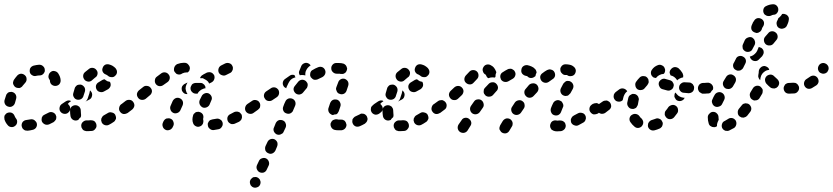

<svg xmlns="http://www.w3.org/2000/svg" viewBox="-25 -583 3887 896"><path d="M147 -6Q146 -11 143 -15Q140 -19 136 -22Q132 -25 127 -26Q122 -27 117 -26Q108 -24 98 -23Q88 -22 81 -14Q75 -6 76 5Q77 10 79 14Q81 18 85 21Q89 25 94 26Q99 27 104 27Q115 26 127 23Q137 21 143 13Q149 4 147 -6ZM46 4Q54 -2 55 -13Q56 -23 49 -31Q46 -35 43 -42Q40 -51 31 -56Q22 -60 12 -57Q7 -56 3 -52Q0 -49 -3 -45Q-5 -40 -5 -35Q-5 -30 -4 -25Q1 -10 11 1Q17 9 28 10Q38 11 46 4ZM237 -28Q238 -33 238 -38Q237 -43 235 -47Q230 -56 220 -59Q210 -62 201 -57Q192 -53 183 -48Q179 -46 175 -43Q172 -39 170 -34Q169 -29 169 -24Q169 -20 171 -15Q176 -6 186 -2Q195 1 205 -3Q215 -8 225 -13Q229 -16 232 -20Q236 -24 237 -28ZM303 -73Q303 -78 302 -83Q301 -87 298 -91Q292 -100 282 -102Q272 -103 264 -97H263Q259 -94 256 -90Q254 -86 253 -81Q252 -76 253 -71Q254 -66 257 -62Q263 -54 273 -52Q283 -50 292 -56V-57Q297 -59 299 -64Q302 -68 303 -73ZM15 -85Q25 -82 34 -88Q42 -93 45 -103Q47 -112 50 -121Q53 -131 49 -140Q44 -150 34 -153Q30 -155 25 -154Q20 -154 15 -152Q11 -150 8 -146Q4 -142 3 -137Q-1 -126 -4 -115Q-6 -105 -1 -96Q5 -87 15 -85ZM36 -193Q37 -188 40 -184Q42 -180 46 -177Q50 -174 55 -173Q60 -172 65 -172Q70 -173 74 -176Q78 -178 81 -183Q87 -190 93 -197Q100 -205 99 -215Q99 -225 91 -232Q83 -239 73 -239Q63 -238 56 -231Q48 -222 41 -212Q38 -208 37 -203Q35 -198 36 -193ZM231 -251Q221 -254 213 -248Q204 -242 202 -232Q199 -222 205 -213Q207 -211 208 -208Q208 -207 208 -207Q208 -207 208 -207Q208 -196 215 -189Q223 -182 233 -182Q243 -182 251 -189Q258 -197 258 -207Q258 -215 255 -224Q252 -232 247 -240Q241 -249 231 -251ZM117 -266Q114 -262 114 -257Q113 -252 114 -247Q116 -237 125 -232Q134 -226 144 -229Q152 -231 160 -231Q165 -231 170 -233Q174 -235 178 -239Q181 -243 183 -247Q185 -252 184 -257Q184 -267 176 -274Q169 -281 158 -281Q145 -280 133 -277Q128 -276 124 -273Q120 -271 117 -266Z M420 18Q427 10 425 0Q425 -5 422 -9Q420 -14 416 -17Q412 -20 407 -21Q402 -22 398 -22Q392 -21 386 -21Q383 -21 381 -21Q371 -22 363 -15Q355 -9 354 2Q354 7 355 11Q357 16 360 20Q363 24 367 26Q372 28 377 29Q381 29 386 29Q395 29 404 28Q414 27 420 18ZM516 -28Q517 -33 516 -38Q515 -43 513 -47Q508 -56 497 -58Q487 -61 479 -56Q469 -50 460 -45Q456 -43 453 -39Q450 -35 448 -30Q447 -26 447 -21Q448 -16 450 -11Q455 -2 465 1Q475 4 484 -1Q494 -6 504 -13Q508 -15 511 -19Q514 -23 516 -28ZM304 -41Q302 -53 302 -66V-67Q302 -78 309 -85Q317 -92 327 -92Q332 -92 337 -90Q341 -88 345 -85Q348 -81 350 -77Q352 -72 352 -67V-66Q352 -57 353 -50Q354 -46 353 -42Q353 -38 351 -35Q350 -34 348 -33Q343 -28 340 -23Q338 -22 336 -22Q335 -21 333 -21Q323 -19 314 -25Q306 -31 304 -41ZM582 -73Q582 -78 581 -82Q580 -87 577 -91Q572 -100 561 -102Q551 -103 543 -97H541Q533 -91 531 -80Q529 -70 535 -62Q541 -53 551 -51Q561 -50 570 -56L571 -57Q575 -59 578 -64Q581 -68 582 -73ZM294 -101Q299 -107 306 -110Q305 -111 304 -113Q298 -115 292 -114Q287 -113 282 -110Q273 -104 264 -98Q255 -92 253 -81Q252 -71 257 -63Q261 -57 267 -54Q273 -52 280 -52Q280 -59 280 -66V-67Q280 -76 283 -85Q287 -94 294 -101ZM393 -119 374 -109Q377 -112 380 -115Q385 -123 387 -132Q389 -140 392 -147Q394 -154 395 -161Q397 -160 399 -157Q400 -155 402 -153Q407 -144 404 -134Q402 -124 393 -119ZM335 -118Q345 -116 354 -121Q363 -127 365 -137Q368 -146 371 -155Q374 -165 370 -174Q365 -183 356 -187Q351 -189 346 -188Q341 -188 336 -186Q332 -184 329 -180Q325 -176 324 -172Q320 -160 317 -148Q314 -138 320 -129Q325 -120 335 -118ZM488 -201Q482 -202 476 -204Q469 -208 463 -213Q463 -213 463 -213Q460 -213 458 -212Q455 -211 453 -210Q446 -205 435 -199Q426 -194 423 -184Q421 -174 426 -165Q431 -156 441 -154Q451 -151 460 -156Q471 -162 480 -167Q488 -173 491 -182Q493 -192 488 -201ZM363 -228Q363 -223 365 -218Q367 -214 370 -210Q377 -203 388 -202Q398 -202 405 -209Q412 -215 419 -221Q428 -226 430 -237Q432 -247 426 -255Q420 -264 410 -266Q399 -268 391 -262Q380 -254 371 -246Q367 -242 365 -238Q363 -233 363 -228ZM466 -281Q457 -276 454 -266Q450 -256 455 -247Q460 -238 470 -235Q473 -234 475 -232Q477 -231 478 -230Q485 -223 496 -223Q506 -222 513 -230Q517 -233 519 -238Q521 -242 521 -247Q521 -252 519 -257Q517 -261 514 -265Q508 -271 500 -276Q493 -280 485 -282Q475 -285 466 -281Z M748 23Q752 25 757 25Q762 25 767 23Q771 22 775 18Q779 15 781 10L784 4Q788 -5 784 -15Q781 -25 771 -29Q767 -31 762 -31Q757 -31 752 -30Q747 -28 744 -25Q740 -21 738 -17L735 -10Q731 -1 735 9Q738 18 748 23ZM1014 -10Q1013 -14 1010 -19Q1007 -23 1003 -25Q999 -28 994 -29Q989 -30 985 -29Q975 -27 967 -26Q962 -25 957 -23Q953 -21 950 -17Q947 -13 945 -8Q944 -3 945 2Q946 12 954 18Q962 25 972 24Q983 22 995 20Q1005 18 1010 9Q1016 1 1014 -10ZM877 -6Q873 -15 873 -25Q873 -34 876 -44Q877 -49 880 -52Q884 -56 888 -59Q893 -61 897 -61Q902 -62 907 -60Q917 -57 922 -48Q926 -39 923 -29Q923 -27 923 -25Q923 -23 924 -21Q924 -18 924 -16Q924 -15 924 -14Q923 -10 922 -6Q920 -2 917 1Q914 5 910 6Q900 11 891 7Q881 3 877 -6ZM1103 -30Q1105 -35 1104 -40Q1104 -45 1102 -49Q1099 -53 1095 -57Q1092 -60 1087 -61Q1082 -63 1077 -62Q1072 -62 1068 -60Q1059 -55 1051 -51Q1041 -47 1037 -37Q1034 -28 1038 -18Q1040 -14 1044 -10Q1048 -7 1052 -5Q1057 -3 1062 -4Q1067 -4 1071 -6Q1081 -10 1091 -15Q1095 -18 1098 -21Q1102 -25 1103 -30ZM1169 -73Q1169 -78 1168 -82Q1167 -87 1164 -91Q1158 -100 1148 -102Q1138 -103 1130 -97H1129Q1125 -94 1123 -90Q1120 -86 1119 -81Q1118 -76 1119 -71Q1120 -66 1123 -62Q1129 -54 1139 -52Q1150 -50 1158 -56V-57Q1162 -59 1165 -64Q1168 -68 1169 -73ZM596 -108Q590 -116 580 -117Q569 -118 561 -112Q548 -102 543 -98Q539 -95 536 -91Q533 -86 532 -81Q532 -77 533 -72Q534 -67 536 -63Q542 -54 553 -52Q563 -51 571 -56Q578 -61 592 -72Q600 -79 602 -89Q603 -99 596 -108ZM784 -56Q788 -54 793 -54Q798 -54 803 -56Q807 -57 811 -61Q815 -64 817 -69L827 -91Q831 -101 828 -110Q824 -120 815 -124Q805 -129 795 -125Q786 -121 781 -112L771 -89Q767 -80 771 -70Q774 -61 784 -56ZM920 -82Q924 -80 929 -80Q934 -80 939 -82Q944 -84 947 -87Q951 -90 953 -95L961 -114Q966 -123 962 -133Q958 -142 949 -147Q944 -149 939 -149Q935 -149 930 -147Q925 -145 922 -142Q918 -139 916 -134L907 -116Q903 -106 907 -96Q911 -87 920 -82ZM678 -173Q672 -181 662 -182Q651 -184 643 -177L624 -162Q616 -155 614 -145Q613 -135 620 -126Q626 -118 636 -117Q647 -116 655 -122L674 -138Q682 -144 684 -155Q685 -165 678 -173ZM824 -177Q825 -182 829 -185Q832 -189 836 -191L850 -198Q847 -193 845 -188Q841 -179 841 -170Q842 -161 845 -153Q847 -148 850 -144Q842 -143 835 -147Q829 -151 825 -158Q823 -162 823 -167Q822 -172 824 -177ZM864 -171Q864 -176 866 -180Q868 -185 871 -189Q874 -192 879 -194Q884 -196 889 -196Q894 -196 900 -196Q906 -196 911 -196Q916 -196 920 -194Q925 -191 928 -188Q931 -184 933 -180Q934 -176 934 -171Q928 -171 922 -168Q913 -165 906 -158Q900 -153 897 -146Q893 -146 889 -146Q879 -146 872 -153Q864 -160 864 -171ZM763 -234Q757 -243 747 -245Q737 -247 728 -241Q719 -234 708 -226Q699 -220 698 -210Q696 -200 702 -191Q708 -183 718 -181Q729 -180 737 -186Q747 -193 757 -200Q765 -206 767 -216Q769 -226 763 -234ZM922 -234 923 -235 940 -244Q945 -246 950 -246Q955 -247 959 -245Q964 -244 968 -240Q971 -237 974 -233Q978 -223 975 -214Q972 -204 963 -199L951 -193Q949 -198 945 -203Q938 -210 929 -214Q927 -215 924 -216V-218H916Q914 -218 912 -218Q910 -218 909 -218Q909 -219 909 -219Q909 -220 909 -220Q911 -225 914 -228Q917 -232 922 -234ZM996 -244Q1001 -235 1011 -232Q1021 -228 1030 -233L1048 -242Q1053 -244 1056 -248Q1059 -252 1061 -257Q1062 -261 1062 -266Q1062 -271 1059 -276Q1055 -285 1045 -288Q1035 -291 1026 -287L1008 -278Q998 -273 995 -263Q992 -253 996 -244ZM788 -251Q786 -256 787 -261Q787 -266 789 -270Q791 -275 794 -278Q798 -282 802 -284Q819 -290 831 -290Q835 -290 838 -290Q849 -289 855 -280Q862 -272 861 -262Q860 -257 858 -252Q855 -248 851 -245Q848 -245 845 -245Q836 -245 827 -241Q823 -239 820 -237Q815 -235 810 -235Q806 -236 801 -237Q797 -239 794 -243Q790 -247 788 -251Z M1143 277Q1144 282 1148 285Q1151 289 1156 291Q1165 295 1175 291Q1185 288 1189 278Q1191 273 1191 268Q1191 263 1189 259Q1188 254 1184 251Q1181 247 1176 245Q1172 243 1167 243Q1162 243 1157 244Q1153 246 1149 250Q1145 253 1143 258Q1141 262 1141 267Q1141 272 1143 277ZM1174 207Q1176 212 1179 215Q1182 219 1187 221Q1196 225 1206 222Q1216 218 1220 208L1229 189Q1233 180 1229 170Q1225 160 1216 156Q1207 152 1197 156Q1187 159 1183 169L1174 188Q1172 193 1172 198Q1172 203 1174 207ZM1213 118Q1215 123 1219 127Q1222 130 1227 132Q1236 137 1246 133Q1255 129 1260 120L1268 101Q1272 91 1269 81Q1265 72 1256 67Q1246 63 1236 67Q1227 71 1223 80L1214 99Q1212 104 1212 109Q1212 114 1213 118ZM1266 44Q1271 46 1276 46Q1281 46 1285 44Q1290 42 1294 39Q1297 36 1299 31L1308 12Q1312 2 1308 -7Q1305 -17 1295 -21Q1291 -23 1286 -23Q1281 -24 1276 -22Q1271 -20 1268 -17Q1264 -13 1262 -9L1254 11Q1249 20 1253 30Q1257 39 1266 44ZM1585 17Q1592 9 1592 -1Q1591 -6 1589 -11Q1587 -15 1584 -19Q1580 -22 1575 -24Q1571 -25 1566 -25Q1560 -25 1554 -25Q1551 -25 1549 -26Q1544 -27 1539 -26Q1534 -25 1530 -23Q1526 -21 1523 -17Q1520 -13 1518 -8Q1516 2 1521 11Q1526 20 1536 23Q1544 25 1554 25Q1561 25 1568 25Q1578 24 1585 17ZM1689 -21Q1691 -26 1690 -31Q1689 -36 1687 -40Q1684 -45 1680 -48Q1676 -51 1672 -52Q1667 -53 1662 -53Q1657 -52 1653 -49Q1643 -44 1634 -40Q1629 -38 1626 -34Q1622 -30 1620 -26Q1619 -21 1619 -16Q1619 -11 1621 -7Q1625 3 1635 7Q1644 10 1654 6Q1666 1 1678 -6Q1682 -9 1685 -13Q1688 -17 1689 -21ZM1510 -59Q1507 -64 1507 -69Q1506 -74 1508 -79Q1511 -89 1516 -103Q1518 -107 1521 -111Q1525 -115 1529 -117Q1534 -119 1539 -119Q1544 -119 1548 -118Q1558 -114 1562 -105Q1567 -95 1563 -85Q1559 -73 1556 -64Q1554 -59 1551 -55Q1548 -51 1543 -49Q1543 -49 1543 -49Q1543 -49 1543 -49Q1540 -49 1537 -49Q1532 -48 1528 -46Q1527 -47 1526 -47Q1525 -47 1524 -47Q1520 -49 1516 -52Q1512 -55 1510 -59ZM1756 -91Q1750 -100 1740 -102Q1730 -103 1722 -97L1716 -93Q1712 -90 1709 -86Q1706 -82 1706 -77Q1705 -72 1706 -67Q1707 -63 1710 -58Q1716 -50 1726 -48Q1736 -47 1745 -53L1750 -57Q1759 -63 1761 -73Q1762 -83 1756 -91ZM1189 -87Q1190 -92 1189 -97Q1188 -102 1185 -106Q1180 -114 1169 -116Q1159 -118 1151 -112L1130 -98Q1126 -95 1123 -91Q1120 -86 1119 -81Q1119 -77 1120 -72Q1121 -67 1123 -63Q1126 -59 1130 -56Q1135 -53 1140 -52Q1144 -52 1149 -53Q1154 -54 1158 -56L1179 -71Q1183 -74 1186 -78Q1189 -82 1189 -87ZM1340 -122Q1330 -126 1321 -123Q1311 -119 1307 -110Q1301 -98 1297 -86Q1293 -76 1297 -67Q1301 -57 1311 -54Q1316 -52 1321 -52Q1326 -52 1330 -54Q1335 -56 1338 -60Q1342 -63 1343 -68Q1347 -79 1352 -89Q1356 -98 1353 -108Q1349 -118 1340 -122ZM1274 -164Q1271 -168 1267 -171Q1263 -174 1258 -175Q1253 -176 1248 -175Q1243 -174 1239 -171L1218 -157Q1209 -151 1207 -141Q1205 -131 1211 -123Q1216 -114 1226 -112Q1237 -110 1245 -115L1266 -129Q1275 -135 1277 -145Q1279 -155 1274 -164ZM1411 -187Q1411 -192 1409 -196Q1406 -201 1403 -204Q1395 -211 1385 -211Q1374 -210 1367 -202Q1359 -193 1351 -182Q1344 -174 1345 -164Q1347 -154 1355 -147Q1363 -141 1373 -142Q1384 -144 1390 -152Q1397 -161 1404 -169Q1408 -172 1409 -177Q1411 -182 1411 -187ZM1546 -158Q1548 -153 1551 -150Q1555 -146 1560 -145Q1569 -141 1579 -145Q1588 -149 1592 -159Q1597 -173 1600 -183Q1603 -193 1599 -202Q1594 -211 1584 -215Q1574 -218 1565 -213Q1556 -208 1553 -198Q1550 -189 1545 -177Q1543 -172 1543 -167Q1544 -162 1546 -158ZM1347 -220Q1351 -221 1354 -222Q1352 -225 1351 -228Q1350 -230 1350 -232Q1344 -235 1337 -234Q1331 -233 1326 -229Q1317 -223 1306 -215Q1297 -209 1295 -199Q1293 -189 1299 -180Q1301 -177 1304 -175Q1307 -173 1311 -171Q1311 -174 1312 -176L1321 -195Q1325 -203 1331 -210Q1338 -217 1347 -220ZM1492 -256Q1488 -266 1478 -270Q1468 -273 1459 -269Q1446 -264 1435 -257Q1430 -255 1427 -251Q1424 -247 1423 -242Q1422 -237 1422 -232Q1423 -227 1425 -223Q1428 -219 1432 -216Q1436 -212 1441 -211Q1445 -210 1450 -211Q1455 -211 1460 -214Q1469 -219 1479 -223Q1488 -228 1492 -237Q1496 -247 1492 -256ZM1370 -243Q1370 -250 1373 -255L1381 -275Q1385 -284 1395 -288Q1405 -292 1414 -287Q1418 -286 1420 -283Q1423 -281 1425 -278Q1424 -277 1423 -277Q1416 -272 1410 -265Q1404 -257 1401 -248Q1399 -239 1400 -231Q1392 -233 1384 -233Q1379 -233 1374 -232Q1371 -237 1370 -243ZM1547 -239Q1536 -239 1529 -246Q1521 -253 1521 -263Q1520 -273 1527 -281Q1534 -289 1544 -289Q1550 -289 1556 -289Q1568 -289 1578 -286Q1583 -284 1586 -281Q1590 -278 1592 -273Q1594 -269 1595 -264Q1595 -259 1593 -254Q1591 -248 1587 -244Q1582 -240 1576 -238Q1575 -238 1573 -238Q1570 -238 1568 -238Q1566 -238 1564 -238Q1563 -238 1561 -239Q1559 -239 1556 -239Q1551 -239 1547 -239Z M1878 18Q1885 10 1883 0Q1883 -5 1880 -9Q1878 -14 1874 -17Q1870 -20 1865 -21Q1860 -22 1856 -22Q1850 -21 1844 -21Q1841 -21 1839 -21Q1829 -22 1821 -15Q1813 -9 1812 2Q1812 7 1813 11Q1815 16 1818 20Q1821 24 1825 26Q1830 28 1835 29Q1839 29 1844 29Q1853 29 1862 28Q1872 27 1878 18ZM1974 -28Q1975 -33 1974 -38Q1973 -43 1971 -47Q1966 -56 1955 -58Q1945 -61 1937 -56Q1927 -50 1918 -45Q1914 -43 1911 -39Q1908 -35 1906 -30Q1905 -26 1905 -21Q1906 -16 1908 -11Q1913 -2 1923 1Q1933 4 1942 -1Q1952 -6 1962 -13Q1966 -15 1969 -19Q1972 -23 1974 -28ZM1762 -41Q1760 -53 1760 -66V-67Q1760 -78 1767 -85Q1775 -92 1785 -92Q1790 -92 1795 -90Q1799 -88 1803 -85Q1806 -81 1808 -77Q1810 -72 1810 -67V-66Q1810 -57 1811 -50Q1812 -46 1811 -42Q1811 -38 1809 -35Q1808 -34 1806 -33Q1801 -28 1798 -23Q1796 -22 1794 -22Q1793 -21 1791 -21Q1781 -19 1772 -25Q1764 -31 1762 -41ZM2040 -73Q2040 -78 2039 -82Q2038 -87 2035 -91Q2030 -100 2019 -102Q2009 -103 2001 -97H1999Q1991 -91 1989 -80Q1987 -70 1993 -62Q1999 -53 2009 -51Q2019 -50 2028 -56L2029 -57Q2033 -59 2036 -64Q2039 -68 2040 -73ZM1752 -101Q1757 -107 1764 -110Q1763 -111 1762 -113Q1756 -115 1750 -114Q1745 -113 1740 -110Q1731 -104 1722 -98Q1713 -92 1711 -81Q1710 -71 1715 -63Q1719 -57 1725 -54Q1731 -52 1738 -52Q1738 -59 1738 -66V-67Q1738 -76 1741 -85Q1745 -94 1752 -101ZM1851 -119 1832 -109Q1835 -112 1838 -115Q1843 -123 1845 -132Q1847 -140 1850 -147Q1852 -154 1853 -161Q1855 -160 1857 -157Q1858 -155 1860 -153Q1865 -144 1862 -134Q1860 -124 1851 -119ZM1793 -118Q1803 -116 1812 -121Q1821 -127 1823 -137Q1826 -146 1829 -155Q1832 -165 1828 -174Q1823 -183 1814 -187Q1809 -189 1804 -188Q1799 -188 1794 -186Q1790 -184 1787 -180Q1783 -176 1782 -172Q1778 -160 1775 -148Q1772 -138 1778 -129Q1783 -120 1793 -118ZM1946 -201Q1940 -202 1934 -204Q1927 -208 1921 -213Q1921 -213 1921 -213Q1918 -213 1916 -212Q1913 -211 1911 -210Q1904 -205 1893 -199Q1884 -194 1881 -184Q1879 -174 1884 -165Q1889 -156 1899 -154Q1909 -151 1918 -156Q1929 -162 1938 -167Q1946 -173 1949 -182Q1951 -192 1946 -201ZM1821 -228Q1821 -223 1823 -218Q1825 -214 1828 -210Q1835 -203 1846 -202Q1856 -202 1863 -209Q1870 -215 1877 -221Q1886 -226 1888 -237Q1890 -247 1884 -255Q1878 -264 1868 -266Q1857 -268 1849 -262Q1838 -254 1829 -246Q1825 -242 1823 -238Q1821 -233 1821 -228ZM1924 -281Q1915 -276 1912 -266Q1908 -256 1913 -247Q1918 -238 1928 -235Q1931 -234 1933 -232Q1935 -231 1936 -230Q1943 -223 1954 -223Q1964 -222 1971 -230Q1975 -233 1977 -238Q1979 -242 1979 -247Q1979 -252 1977 -257Q1975 -261 1972 -265Q1966 -271 1958 -276Q1951 -280 1943 -282Q1933 -285 1924 -281Z M2367 -11Q2366 -16 2363 -20Q2360 -24 2356 -27Q2347 -32 2337 -30Q2327 -27 2321 -18L2309 2Q2307 6 2306 11Q2305 16 2306 21Q2308 25 2311 29Q2313 33 2318 36Q2327 41 2337 39Q2347 36 2352 27L2364 7Q2367 3 2367 -2Q2368 -7 2367 -11ZM2174 -13Q2173 -18 2170 -22Q2167 -26 2163 -29Q2155 -35 2144 -33Q2134 -31 2129 -22Q2120 -9 2115 -2Q2110 6 2111 16Q2113 27 2122 33Q2130 38 2140 37Q2151 35 2157 26Q2162 19 2170 5Q2173 1 2174 -4Q2175 -9 2174 -13ZM2610 19Q2616 11 2615 1Q2614 -4 2612 -9Q2609 -13 2605 -16Q2601 -19 2596 -20Q2592 -21 2587 -21Q2580 -20 2575 -20Q2565 -23 2556 -19Q2547 -15 2544 -5Q2542 -1 2542 4Q2542 9 2544 14Q2546 18 2549 22Q2553 25 2558 27Q2565 30 2574 30Q2583 30 2593 29Q2603 27 2610 19ZM2708 -26Q2710 -30 2709 -35Q2709 -40 2706 -45Q2701 -54 2691 -56Q2681 -59 2672 -54Q2662 -48 2653 -44Q2648 -41 2645 -38Q2642 -34 2640 -29Q2638 -24 2639 -20Q2639 -15 2641 -10Q2646 -1 2656 2Q2666 6 2675 1Q2685 -4 2697 -11Q2701 -13 2704 -17Q2707 -21 2708 -26ZM2560 -46Q2565 -44 2570 -44Q2575 -44 2580 -46Q2584 -48 2588 -52Q2591 -55 2593 -60Q2597 -69 2601 -80Q2604 -85 2604 -90Q2604 -95 2602 -99Q2600 -104 2597 -108Q2594 -111 2589 -113Q2580 -118 2570 -114Q2560 -110 2556 -101Q2550 -89 2546 -78Q2543 -68 2547 -59Q2551 -49 2560 -46ZM2423 -94Q2423 -99 2420 -104Q2417 -108 2413 -111Q2405 -117 2395 -115Q2384 -113 2378 -105Q2372 -95 2365 -85Q2359 -77 2361 -67Q2363 -57 2371 -51Q2380 -45 2390 -47Q2400 -49 2406 -57Q2413 -67 2419 -76Q2422 -80 2423 -85Q2424 -90 2423 -94ZM2776 -91Q2773 -95 2769 -98Q2764 -101 2760 -102Q2755 -102 2750 -101Q2745 -100 2741 -98L2737 -95Q2728 -89 2726 -79Q2724 -68 2730 -60Q2733 -56 2737 -53Q2741 -50 2746 -49Q2751 -49 2756 -50Q2761 -51 2765 -53L2769 -56Q2778 -62 2780 -72Q2781 -83 2776 -91ZM2222 -115Q2214 -121 2203 -119Q2193 -118 2187 -109Q2180 -99 2173 -89Q2167 -80 2169 -70Q2171 -60 2179 -54Q2188 -48 2198 -50Q2208 -52 2214 -60Q2221 -71 2228 -80Q2234 -88 2232 -98Q2230 -109 2222 -115ZM2054 -106Q2051 -110 2047 -112Q2043 -115 2038 -116Q2033 -116 2028 -115Q2023 -114 2019 -111Q2010 -104 2001 -98Q1992 -92 1990 -81Q1989 -71 1994 -63Q1997 -59 2002 -56Q2006 -53 2011 -52Q2015 -52 2020 -53Q2025 -54 2029 -56Q2039 -64 2049 -71Q2058 -77 2059 -87Q2061 -97 2054 -106ZM2130 -175Q2123 -182 2113 -182Q2103 -182 2095 -175Q2087 -167 2078 -159Q2071 -152 2070 -142Q2070 -132 2077 -124Q2084 -116 2094 -116Q2104 -115 2112 -122Q2121 -131 2130 -139Q2137 -146 2138 -157Q2138 -167 2130 -175ZM2480 -188Q2472 -195 2462 -194Q2452 -194 2444 -187Q2436 -178 2428 -168Q2421 -161 2422 -150Q2423 -140 2431 -133Q2438 -126 2449 -127Q2459 -128 2466 -136Q2473 -144 2481 -152Q2488 -160 2488 -170Q2487 -181 2480 -188ZM2291 -192Q2284 -200 2273 -199Q2263 -199 2256 -192Q2247 -183 2238 -173Q2235 -170 2233 -165Q2232 -160 2232 -155Q2232 -150 2234 -146Q2237 -141 2240 -138Q2248 -131 2258 -132Q2269 -132 2276 -140Q2284 -149 2291 -157Q2299 -164 2299 -175Q2298 -185 2291 -192ZM2603 -138Q2607 -136 2612 -135Q2617 -135 2622 -136Q2627 -137 2630 -141Q2634 -144 2637 -148L2648 -168Q2653 -178 2650 -187Q2647 -197 2638 -202Q2634 -205 2629 -205Q2624 -206 2619 -205Q2614 -203 2611 -200Q2607 -197 2604 -193L2593 -172Q2588 -163 2591 -153Q2594 -143 2603 -138ZM2201 -249Q2194 -256 2183 -256Q2173 -256 2166 -249Q2159 -242 2149 -231Q2142 -223 2142 -213Q2142 -203 2150 -196Q2158 -189 2168 -189Q2178 -189 2185 -197Q2195 -208 2201 -214Q2208 -221 2208 -231Q2208 -242 2201 -249ZM2562 -247Q2560 -251 2556 -254Q2552 -257 2547 -258Q2542 -260 2537 -259Q2532 -258 2528 -256Q2517 -250 2507 -242Q2498 -236 2496 -226Q2495 -216 2501 -207Q2507 -199 2517 -197Q2527 -195 2536 -201Q2545 -208 2553 -213Q2562 -218 2565 -228Q2567 -238 2562 -247ZM2378 -248Q2376 -253 2372 -256Q2368 -259 2364 -261Q2359 -263 2354 -262Q2349 -262 2345 -260Q2333 -254 2321 -246Q2317 -244 2314 -240Q2311 -236 2310 -231Q2309 -226 2310 -221Q2311 -216 2313 -212Q2319 -203 2329 -201Q2339 -199 2348 -204Q2357 -210 2367 -215Q2376 -220 2379 -229Q2383 -239 2378 -248ZM2254 -218Q2250 -220 2247 -224Q2245 -227 2243 -232Q2242 -234 2241 -235Q2232 -239 2229 -249Q2225 -259 2230 -268Q2235 -278 2244 -281Q2254 -284 2263 -280Q2274 -275 2281 -266Q2287 -258 2291 -247Q2291 -247 2291 -246Q2291 -246 2291 -245Q2289 -241 2288 -236Q2287 -230 2287 -224Q2286 -223 2285 -222Q2285 -222 2284 -221Q2279 -222 2273 -222Q2263 -222 2254 -218ZM2436 -227Q2435 -227 2434 -228Q2432 -229 2429 -229Q2419 -231 2412 -239Q2406 -247 2408 -257Q2409 -268 2417 -274Q2425 -280 2436 -279Q2446 -277 2455 -273Q2465 -269 2472 -261Q2476 -257 2477 -253Q2479 -248 2479 -244Q2475 -237 2474 -229Q2474 -229 2474 -229Q2473 -228 2473 -227Q2472 -226 2471 -226Q2463 -219 2453 -219Q2443 -219 2436 -227ZM2616 -233Q2619 -233 2622 -233Q2622 -232 2622 -232Q2630 -226 2641 -228Q2651 -229 2657 -237Q2663 -246 2662 -256Q2660 -266 2652 -272Q2644 -279 2633 -281Q2624 -283 2614 -283Q2609 -283 2604 -281Q2600 -279 2596 -275Q2593 -271 2591 -267Q2589 -262 2590 -257Q2590 -247 2598 -240Q2605 -232 2616 -233Z M3066 3Q3068 -2 3068 -7Q3068 -12 3065 -16Q3061 -26 3051 -29Q3042 -33 3032 -28Q3024 -25 3017 -23Q3012 -22 3008 -18Q3004 -15 3002 -11Q2999 -7 2999 -2Q2998 3 2999 8Q3002 18 3011 23Q3020 28 3030 25Q3042 22 3053 17Q3058 15 3061 11Q3065 8 3066 3ZM2971 5Q2974 1 2976 -4Q2977 -9 2977 -14Q2976 -19 2974 -23Q2971 -28 2968 -31Q2962 -35 2959 -41Q2953 -49 2943 -51Q2933 -53 2924 -47Q2920 -45 2917 -41Q2914 -36 2913 -32Q2912 -27 2913 -22Q2914 -17 2917 -13Q2925 -1 2936 8Q2944 15 2954 14Q2964 13 2971 5ZM3129 -89Q3125 -92 3120 -93Q3116 -94 3111 -93Q3106 -92 3101 -89Q3097 -87 3094 -83Q3089 -75 3083 -68Q3080 -65 3078 -60Q3077 -55 3077 -50Q3077 -45 3080 -41Q3082 -36 3086 -33Q3093 -26 3104 -27Q3114 -28 3121 -36Q3128 -44 3135 -54Q3141 -62 3139 -72Q3138 -83 3129 -89ZM2822 -104Q2819 -108 2815 -110Q2811 -113 2806 -114Q2801 -114 2796 -113Q2791 -112 2787 -109Q2777 -102 2771 -98Q2762 -92 2760 -81Q2759 -71 2764 -63Q2770 -54 2781 -52Q2791 -51 2799 -56Q2805 -61 2816 -69Q2825 -75 2827 -85Q2828 -95 2822 -104ZM2923 -75Q2928 -74 2933 -75Q2938 -77 2942 -79Q2946 -82 2948 -87Q2951 -91 2952 -96Q2953 -105 2955 -113Q2957 -118 2956 -123Q2955 -128 2953 -132Q2950 -137 2946 -140Q2942 -143 2938 -144Q2933 -145 2928 -145Q2923 -144 2919 -141Q2914 -139 2911 -135Q2908 -131 2907 -126Q2904 -115 2902 -103Q2901 -93 2907 -85Q2913 -76 2923 -75ZM2902 -157Q2902 -158 2901 -159Q2901 -159 2900 -160Q2894 -168 2884 -170Q2874 -172 2865 -166L2849 -154Q2845 -151 2842 -146Q2839 -142 2839 -137Q2838 -132 2839 -128Q2840 -123 2843 -119Q2849 -110 2859 -109Q2869 -107 2878 -113L2881 -116Q2883 -124 2885 -132Q2888 -141 2893 -148Q2897 -153 2902 -157ZM3165 -127Q3168 -127 3170 -127Q3167 -118 3158 -114Q3150 -110 3141 -112Q3136 -113 3132 -116Q3128 -119 3126 -124Q3123 -128 3122 -133Q3122 -138 3123 -143Q3124 -146 3125 -149Q3126 -150 3127 -151Q3130 -147 3133 -144Q3139 -136 3148 -132Q3156 -128 3165 -127ZM3266 -146Q3276 -146 3284 -153Q3291 -161 3291 -171Q3291 -181 3284 -189Q3276 -196 3266 -196H3265Q3255 -196 3247 -189Q3240 -181 3240 -171Q3240 -166 3242 -161Q3244 -157 3247 -153Q3251 -150 3256 -148Q3260 -146 3265 -146ZM3214 -172Q3215 -177 3213 -181Q3211 -186 3208 -190Q3205 -193 3200 -196Q3196 -198 3191 -198Q3181 -199 3171 -199Q3161 -200 3153 -193Q3145 -187 3144 -176Q3143 -166 3150 -158Q3157 -150 3167 -150Q3177 -149 3188 -148Q3198 -148 3206 -154Q3214 -161 3214 -172ZM3118 -179Q3120 -184 3119 -189Q3118 -194 3115 -198Q3113 -203 3109 -205Q3105 -208 3100 -209Q3090 -212 3082 -214Q3072 -218 3063 -213Q3054 -208 3050 -199Q3047 -189 3052 -180Q3056 -170 3066 -167Q3076 -164 3088 -161Q3098 -158 3107 -164Q3116 -169 3118 -179ZM2949 -167Q2958 -161 2968 -163Q2978 -164 2984 -172Q2990 -180 2996 -186Q2999 -190 3001 -195Q3003 -199 3002 -204Q3002 -207 3001 -210Q3001 -213 2999 -216Q2998 -217 2997 -218Q2997 -219 2996 -220Q2995 -221 2994 -222Q2991 -225 2986 -227Q2981 -228 2976 -228Q2971 -228 2967 -226Q2962 -224 2959 -220Q2951 -212 2944 -202Q2938 -194 2940 -184Q2941 -174 2949 -167ZM3105 -231Q3105 -231 3104 -232Q3103 -234 3102 -237Q3101 -240 3100 -243Q3100 -244 3100 -245Q3100 -245 3100 -246Q3101 -248 3101 -251Q3102 -254 3103 -256Q3105 -259 3107 -261Q3114 -269 3124 -270Q3134 -270 3142 -264Q3152 -255 3160 -242Q3162 -238 3163 -233Q3164 -229 3163 -224Q3163 -223 3163 -223Q3163 -222 3163 -222Q3159 -221 3155 -220Q3146 -217 3138 -211Q3137 -209 3136 -208Q3135 -209 3134 -210Q3129 -218 3121 -224Q3114 -229 3105 -231ZM3072 -238Q3072 -238 3072 -238Q3073 -240 3075 -241Q3076 -243 3077 -245Q3079 -250 3079 -255Q3079 -260 3077 -264Q3074 -274 3064 -278Q3055 -283 3045 -279Q3037 -276 3030 -271Q3022 -265 3017 -257Q3014 -253 3013 -248Q3012 -243 3013 -238Q3014 -233 3017 -229Q3020 -225 3024 -222Q3027 -221 3030 -220Q3033 -219 3036 -219Q3037 -220 3038 -221Q3044 -229 3053 -233Q3062 -238 3072 -238Z M3408 -21Q3405 -25 3401 -28Q3397 -31 3392 -32Q3387 -33 3382 -32Q3377 -31 3373 -28Q3365 -23 3358 -19Q3348 -15 3345 -6Q3341 4 3345 14Q3347 18 3351 22Q3355 25 3359 27Q3364 28 3369 28Q3374 28 3378 26Q3389 21 3401 14Q3409 8 3411 -2Q3413 -12 3408 -21ZM3294 7Q3289 5 3286 1Q3283 -3 3282 -8Q3278 -20 3278 -36Q3278 -46 3286 -53Q3293 -61 3303 -61Q3314 -61 3321 -53Q3328 -46 3328 -36Q3328 -29 3329 -24Q3326 -19 3324 -13Q3320 -4 3321 6Q3321 6 3321 6Q3319 7 3317 8Q3315 9 3313 10Q3308 11 3303 10Q3298 10 3294 7ZM3471 -96Q3467 -99 3462 -100Q3458 -101 3453 -101Q3448 -100 3443 -98Q3439 -95 3436 -91Q3430 -83 3423 -75Q3417 -67 3418 -57Q3418 -47 3426 -40Q3430 -37 3435 -35Q3440 -34 3445 -34Q3450 -35 3454 -37Q3458 -39 3462 -43Q3469 -51 3476 -61Q3482 -69 3481 -79Q3479 -89 3471 -96ZM3299 -101Q3300 -96 3304 -92Q3307 -88 3312 -86Q3321 -82 3331 -86Q3341 -89 3345 -98Q3349 -107 3354 -116Q3359 -125 3356 -135Q3353 -145 3344 -150Q3335 -155 3325 -152Q3315 -149 3310 -140Q3304 -130 3300 -120Q3297 -115 3297 -110Q3297 -105 3299 -101ZM3534 -165Q3532 -170 3529 -173Q3526 -177 3522 -180Q3512 -185 3503 -182Q3493 -179 3488 -170Q3483 -161 3477 -152Q3472 -143 3475 -133Q3477 -123 3486 -118Q3490 -115 3495 -114Q3500 -114 3505 -115Q3510 -116 3514 -119Q3518 -122 3520 -126Q3526 -136 3532 -146Q3534 -150 3534 -155Q3535 -160 3534 -165ZM3302 -165Q3303 -168 3303 -170Q3303 -173 3303 -176Q3301 -186 3293 -192Q3285 -198 3275 -197Q3268 -196 3262 -196Q3262 -196 3262 -196Q3260 -196 3259 -196Q3258 -196 3257 -196Q3247 -196 3239 -189Q3232 -181 3232 -171Q3232 -166 3234 -162Q3235 -159 3237 -156Q3239 -153 3243 -151Q3245 -149 3248 -148Q3250 -147 3252 -146Q3254 -146 3256 -146Q3259 -146 3263 -146Q3271 -146 3282 -147Q3284 -148 3286 -148Q3288 -149 3290 -150Q3290 -151 3291 -151Q3295 -159 3302 -165Q3302 -165 3302 -165ZM3677 -153Q3680 -157 3682 -161Q3684 -166 3684 -171Q3684 -181 3677 -189Q3669 -196 3659 -196H3657Q3652 -196 3647 -194Q3643 -192 3639 -189Q3636 -185 3634 -180Q3632 -176 3632 -171Q3632 -161 3639 -153Q3646 -146 3657 -146H3659Q3664 -146 3669 -148Q3673 -150 3677 -153ZM3360 -171Q3365 -168 3370 -168Q3374 -167 3379 -168Q3384 -169 3388 -172Q3392 -175 3395 -179Q3400 -188 3406 -198Q3411 -207 3409 -217Q3406 -227 3397 -232Q3388 -238 3378 -235Q3368 -232 3363 -223Q3357 -214 3352 -205Q3347 -197 3349 -187Q3352 -176 3360 -171ZM3589 -170Q3594 -171 3598 -173Q3602 -176 3605 -179Q3612 -188 3611 -198Q3609 -208 3601 -215Q3595 -220 3589 -226Q3582 -234 3572 -235Q3562 -235 3554 -229Q3546 -222 3545 -212Q3545 -201 3551 -193Q3560 -183 3570 -175Q3574 -172 3579 -171Q3584 -170 3589 -170ZM3525 -268Q3532 -275 3543 -275Q3550 -274 3557 -269Q3563 -265 3565 -257Q3560 -256 3554 -255Q3546 -252 3539 -246Q3532 -240 3528 -232Q3524 -223 3523 -213Q3523 -211 3523 -209Q3517 -213 3515 -220Q3512 -227 3514 -234Q3516 -243 3516 -251Q3517 -261 3525 -268ZM3401 -292 3399 -289Q3394 -280 3397 -270Q3400 -260 3410 -256Q3414 -253 3419 -253Q3424 -253 3429 -254Q3433 -256 3437 -259Q3441 -262 3443 -266L3445 -270L3453 -286Q3458 -295 3455 -305Q3452 -314 3442 -319Q3433 -324 3423 -321Q3413 -318 3409 -308ZM3539 -339Q3539 -344 3537 -349Q3535 -353 3531 -357Q3528 -360 3524 -361Q3520 -363 3516 -364L3508 -345Q3504 -337 3497 -331Q3490 -324 3481 -321Q3478 -320 3474 -319Q3475 -315 3477 -311Q3479 -308 3482 -305Q3489 -298 3500 -298Q3510 -298 3517 -306L3532 -321Q3535 -325 3537 -330Q3539 -334 3539 -339ZM3441 -357Q3443 -352 3446 -349Q3450 -345 3454 -343Q3463 -339 3473 -342Q3483 -345 3487 -355L3497 -374Q3499 -379 3499 -384Q3499 -389 3497 -393Q3496 -398 3492 -402Q3489 -405 3485 -408Q3475 -412 3466 -408Q3456 -405 3451 -396L3442 -376Q3440 -372 3440 -367Q3440 -362 3441 -357ZM3595 -431Q3587 -438 3576 -437Q3566 -436 3560 -428Q3553 -420 3546 -412Q3539 -404 3540 -394Q3541 -383 3549 -376Q3557 -370 3567 -371Q3577 -371 3584 -379Q3591 -388 3598 -396Q3605 -404 3604 -414Q3603 -425 3595 -431ZM3487 -474 3483 -465Q3479 -455 3482 -445Q3486 -436 3496 -432Q3500 -430 3505 -429Q3510 -429 3515 -431Q3519 -433 3523 -436Q3527 -440 3529 -444L3532 -453L3537 -461Q3542 -470 3540 -480Q3537 -490 3528 -495Q3519 -500 3509 -498Q3499 -495 3494 -486L3488 -477Q3488 -476 3488 -475Q3487 -475 3487 -474ZM3656 -500Q3655 -504 3652 -508Q3649 -512 3644 -515Q3640 -517 3635 -518Q3633 -519 3630 -518Q3627 -518 3625 -518Q3622 -512 3618 -508Q3613 -502 3607 -498Q3607 -498 3607 -498Q3607 -497 3607 -497Q3606 -495 3605 -492Q3604 -490 3602 -486Q3597 -477 3600 -467Q3602 -457 3611 -452Q3621 -447 3630 -450Q3640 -452 3646 -461Q3649 -467 3651 -472Q3655 -481 3656 -490Q3657 -495 3656 -500ZM3539 -522Q3541 -517 3545 -514Q3549 -511 3554 -509Q3558 -508 3563 -508Q3568 -508 3573 -510Q3578 -513 3584 -514Q3595 -514 3601 -522Q3608 -530 3607 -541Q3606 -551 3598 -558Q3591 -564 3580 -563Q3565 -562 3551 -555Q3541 -551 3538 -541Q3535 -531 3539 -522Z M3704 -174Q3704 -179 3701 -183Q3699 -188 3695 -191Q3692 -194 3687 -196Q3682 -197 3677 -197Q3668 -196 3658 -196Q3648 -196 3641 -189Q3633 -182 3633 -171Q3633 -166 3635 -162Q3637 -157 3640 -154Q3644 -150 3648 -148Q3653 -146 3658 -146Q3670 -146 3682 -147Q3692 -148 3698 -156Q3705 -164 3704 -174ZM3790 -220Q3784 -228 3774 -230Q3763 -231 3755 -225Q3748 -220 3740 -215Q3731 -210 3728 -200Q3725 -190 3730 -181Q3735 -172 3745 -169Q3755 -167 3764 -172Q3775 -178 3785 -185Q3793 -191 3795 -201Q3796 -211 3790 -220ZM3840 -274Q3838 -278 3834 -282Q3831 -285 3826 -287Q3817 -291 3807 -287Q3798 -283 3794 -273Q3790 -263 3794 -254Q3798 -244 3808 -241Q3812 -239 3817 -239Q3822 -239 3827 -241Q3831 -243 3835 -246Q3838 -250 3840 -255Q3842 -259 3842 -264Q3842 -269 3840 -274Z"/></svg>

Font: FRB American Cursive Guidelines Dashed Black
Style: Bold Italic
Weight: 900
Italic angle: -25°
Version: Version 2.0;Modular Font Editor K font №1